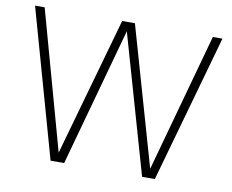

<svg xmlns="http://www.w3.org/2000/svg" viewBox="-77 -806 1092 905"><g transform="rotate(10 468.5 -353.5)"><path d="M219 0 20 -707H66L250 -44L437 -707H498L688 -44L871 -707H917L718 0H657L467 -663L284 0Z"/></g></svg>

Font: Onest Thin
Style: Regular
Weight: 250
Designer: Dmitri Voloshin, Andrey Kudryavtsev
Foundry: Dmitri Voloshin, Andrey Kudryavtsev
Version: Version 1.000;gftools[0.9.33]